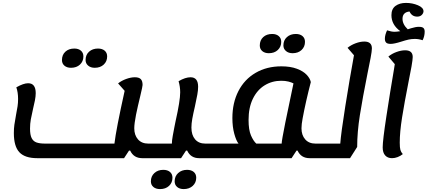

<svg xmlns="http://www.w3.org/2000/svg" viewBox="-20 -1060 2933 1317"><path d="M1048 -75 1032 25H956Q897 25 873 -27H865L831 25H236Q151 25 113 -15.5Q75 -56 75 -147Q75 -178 78.5 -203.5Q82 -229 90 -272Q97 -308 100.5 -331Q104 -354 104 -381Q104 -427 92 -461Q141 -489 173 -489Q225 -489 225 -421Q225 -399 219.5 -371Q214 -343 207 -315Q197 -272 191.5 -241.5Q186 -211 186 -178Q186 -135 197 -113Q208 -91 230 -83Q252 -75 290 -75H765Q776 -171 835 -437L790 -488Q814 -507 846 -518.5Q878 -530 905 -530Q933 -530 945.5 -517.5Q958 -505 958 -477Q958 -468 943 -405Q924 -327 913 -273Q901 -211 901 -180Q901 -133 926.5 -104Q952 -75 997 -75ZM405 -648Q405 -684 428.5 -705.5Q452 -727 490 -727Q518 -727 535 -712.5Q552 -698 552 -673Q552 -639 528.5 -617Q505 -595 467 -595Q439 -595 422 -609.5Q405 -624 405 -648ZM567 -648Q567 -684 591 -705.5Q615 -727 652 -727Q681 -727 698 -712.5Q715 -698 715 -673Q715 -639 691.5 -617Q668 -595 630 -595Q602 -595 584.5 -610Q567 -625 567 -648Z M1435 -75 1420 25H1346Q1288 25 1264 -27H1256L1222 25H1029L1044 -75H1159V-76Q1159 -95 1165 -128.5Q1171 -162 1176 -187Q1181 -212 1184 -227Q1216 -369 1216 -427Q1216 -465 1205 -503Q1251 -530 1287 -530Q1339 -530 1339 -465Q1339 -441 1333.5 -411Q1328 -381 1317 -330Q1305 -279 1299 -245.5Q1293 -212 1293 -185Q1293 -134 1318 -104.5Q1343 -75 1388 -75ZM1015 184Q1015 149 1039 127Q1063 105 1100 105Q1129 105 1146 119.5Q1163 134 1163 159Q1163 193 1139.5 215Q1116 237 1078 237Q1049 237 1032 222.5Q1015 208 1015 184ZM1178 184Q1178 149 1202 127Q1226 105 1263 105Q1292 105 1309 119.5Q1326 134 1326 159Q1326 193 1302 215Q1278 237 1240 237Q1212 237 1195 222.5Q1178 208 1178 184Z M2195 -75 2180 25H2104Q2045 25 2021 -27H2014L1980 25H1418L1433 -75H1616Q1600 -95 1587 -142.5Q1574 -190 1574 -250Q1574 -355 1615.5 -435.5Q1657 -516 1733.5 -560.5Q1810 -605 1910 -605Q1972 -605 2016 -588.5Q2060 -572 2083.5 -547Q2107 -522 2112 -497Q2077 -362 2056 -249Q2048 -207 2048 -180Q2048 -133 2073.5 -104Q2099 -75 2144 -75ZM1685 -237Q1685 -169 1701.5 -131Q1718 -93 1738 -75H1912Q1912 -94 1937 -219Q1962 -344 1993 -488Q1980 -495 1958.5 -500.5Q1937 -506 1909 -506Q1846 -506 1795 -474.5Q1744 -443 1714.5 -382.5Q1685 -322 1685 -237ZM1762 -748Q1762 -784 1785.5 -805.5Q1809 -827 1847 -827Q1875 -827 1892 -812.5Q1909 -798 1909 -773Q1909 -739 1885.5 -717Q1862 -695 1824 -695Q1796 -695 1779 -709.5Q1762 -724 1762 -748ZM1924 -748Q1924 -784 1948 -805.5Q1972 -827 2009 -827Q2038 -827 2055 -812.5Q2072 -798 2072 -773Q2072 -739 2048.5 -717Q2025 -695 1987 -695Q1959 -695 1941.5 -710Q1924 -725 1924 -748Z M2531 -728Q2531 -710 2522 -662Q2513 -614 2501 -557Q2467 -387 2448.5 -270Q2430 -153 2430 -52L2381 25H2178L2194 -75H2314Q2319 -145 2348.5 -331Q2378 -517 2408 -681L2364 -732Q2387 -751 2419 -763Q2451 -775 2479 -775Q2531 -775 2531 -728Z M2782 -497Q2754 -355 2738 -254.5Q2722 -154 2722 -81Q2722 -47 2726.5 -31.5Q2731 -16 2743 -3Q2727 10 2707.5 17.5Q2688 25 2669 25Q2639 25 2622 6Q2605 -13 2605 -49Q2605 -96 2630.5 -263Q2656 -430 2683 -588L2688 -620L2644 -672Q2668 -692 2700 -703.5Q2732 -715 2759 -715Q2811 -715 2811 -669Q2811 -652 2802.5 -603Q2794 -554 2782 -497ZM2893 -843Q2893 -812 2879 -784Q2852 -793 2826 -793Q2803 -793 2782.5 -788.5Q2762 -784 2731 -774Q2684 -759 2660 -759Q2637 -759 2628.5 -768Q2620 -777 2620 -794Q2620 -820 2635 -852Q2665 -842 2686 -842Q2700 -842 2726 -846Q2665 -890 2665 -956Q2665 -999 2693 -1019.5Q2721 -1040 2765 -1040Q2808 -1040 2846.5 -1024Q2885 -1008 2885 -982Q2884 -968 2872.5 -957Q2861 -946 2842 -946Q2805 -946 2789 -981Q2766 -979 2753.5 -966.5Q2741 -954 2741 -931Q2741 -893 2777 -859Q2782 -861 2799 -866Q2816 -871 2828.5 -873.5Q2841 -876 2853 -876Q2876 -876 2884.5 -868Q2893 -860 2893 -843Z"/></svg>

Font: Lemonada
Style: Regular
Weight: 400
Designer: Mohamed Gaber (Arabic) Eduardo Tunni (Latin)
Foundry: Kief Type Foundry
Version: Version 3.006